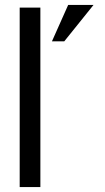

<svg xmlns="http://www.w3.org/2000/svg" viewBox="-20 -760 425 780"><path d="M144 -729V0H60V-729ZM257 -740H360L241 -592H191Z"/></svg>

Font: ColatingCofangSans
Style: Regular
Weight: 400
Foundry: GNU
Version: Version 412.227;June 27, 2022;FontCreator 11.0.0.2412 32-bit